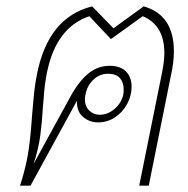

<svg xmlns="http://www.w3.org/2000/svg" viewBox="-20 -584 590 604"><path d="M65 -83Q75 -132 81 -222Q82 -231 85.5 -273Q89 -315 97 -354Q133 -530 270 -564L337 -495L432 -564Q527 -537 527 -423Q527 -387 518 -348L448 0H418L490 -357Q497 -392 497 -417Q497 -505 429 -533L329 -461L261 -533Q157 -498 128 -357Q121 -323 118.5 -289Q116 -255 115 -247Q112 -196 106.5 -156Q101 -116 86 -69L201 -279Q227 -327 257 -352Q287 -377 325 -377Q359 -377 376.5 -359Q394 -341 394 -311Q394 -283 380 -257Q366 -231 342 -215Q318 -199 288 -199Q262 -199 241.5 -216Q221 -233 222 -267L76 0H43Q57 -43 65 -83ZM368 -287Q369 -293 369 -303Q369 -325 357 -338.5Q345 -352 320 -352Q293 -352 273.5 -333Q254 -314 249 -287Q247 -277 247 -272Q247 -250 260.5 -236.5Q274 -223 294 -223Q319 -223 340.5 -241.5Q362 -260 368 -287Z"/></svg>

Font: Taviraj Thin
Style: Italic
Weight: 250
Italic angle: -12°
Designer: Katatrad Team
Foundry: CadsonDemak
Version: Version 1.001